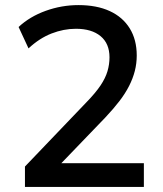

<svg xmlns="http://www.w3.org/2000/svg" viewBox="-20 -734 640 754"><path d="M78 0V-80L320 -333Q355 -369 374.5 -398Q394 -427 402 -454Q410 -481 410 -509Q410 -563 375 -592Q340 -621 278 -621Q230 -621 182.5 -602.5Q135 -584 92 -544L53 -628Q97 -669 159.5 -691.5Q222 -714 288 -714Q360 -714 411 -690.5Q462 -667 489.5 -622.5Q517 -578 517 -516Q517 -485 509.5 -455.5Q502 -426 487 -396.5Q472 -367 449 -337Q426 -307 394 -273L215 -87V-93H545V0Z"/></svg>

Font: Nunito Sans 8pt SemiBold
Style: Regular
Weight: 600
Version: Version 3.101;gftools[0.9.27]